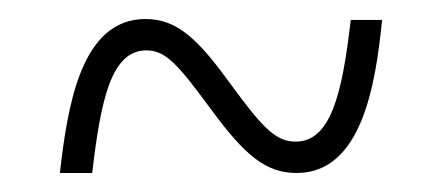

<svg xmlns="http://www.w3.org/2000/svg" viewBox="-20 -458 465 202"><path d="M43 -276H77C86 -353 97 -405 134 -405C155 -405 168 -389 202 -343C238 -294 260 -276 292 -276C360 -276 375 -367 382 -437H349C340 -359 328 -309 291 -309C270 -309 256 -324 223 -369C189 -416 167 -438 133 -438C65 -438 51 -346 43 -276Z"/></svg>

Font: Noto Serif Georgian ExtraCondensed ExtraLight
Style: Regular
Weight: 200
Width: 2
Designer: Monotype Design Team, Akaki Razmadze
Foundry: Google LLC
Version: Version 2.003